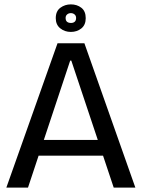

<svg xmlns="http://www.w3.org/2000/svg" viewBox="-20 -858 648 878"><path d="M9 0 243 -660H366L599 0H500L306 -581H301L108 0ZM117 -146V-218H501V-146ZM304 -712Q276 -712 255.5 -728.5Q235 -745 235 -775Q235 -807 256 -822.5Q277 -838 304 -838Q332 -838 352 -822.5Q372 -807 372 -775Q372 -744 352 -728Q332 -712 304 -712ZM305 -753Q315 -753 321.5 -758.5Q328 -764 328 -776Q328 -786 321 -792Q314 -798 304 -798Q294 -798 287 -792Q280 -786 280 -776Q280 -764 286.5 -758.5Q293 -753 305 -753Z"/></svg>

Font: Bricolage Grotesque 96pt
Style: Regular
Weight: 400
Version: Version 1.001;gftools[0.9.33.dev8+g029e19f]